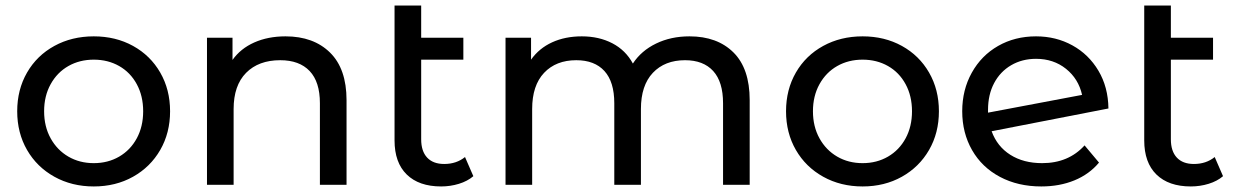

<svg xmlns="http://www.w3.org/2000/svg" viewBox="-20 -666 4453 692"><path d="M42 -265Q42 -343 77.5 -404.5Q113 -466 176 -500.5Q239 -535 318 -535Q397 -535 459.5 -500.5Q522 -466 557.5 -404.5Q593 -343 593 -265Q593 -187 557.5 -125.5Q522 -64 459.5 -29Q397 6 318 6Q239 6 176 -29Q113 -64 77.5 -125.5Q42 -187 42 -265ZM496 -265Q496 -320 473 -362.5Q450 -405 409.5 -428Q369 -451 318 -451Q267 -451 226.5 -428Q186 -405 162.5 -362.5Q139 -320 139 -265Q139 -210 162.5 -167.5Q186 -125 226.5 -101.5Q267 -78 318 -78Q369 -78 409.5 -101.5Q450 -125 473 -167.5Q496 -210 496 -265Z M1229 -305V0H1133V-294Q1133 -371 1096 -410Q1059 -449 990 -449Q912 -449 867 -403.5Q822 -358 822 -273V0H726V-530H818V-450Q847 -491 896.5 -513Q946 -535 1009 -535Q1110 -535 1169.5 -476.5Q1229 -418 1229 -305Z M1686 -31Q1665 -13 1634 -3.5Q1603 6 1570 6Q1490 6 1446 -37Q1402 -80 1402 -160V-646H1498V-530H1650V-451H1498V-164Q1498 -121 1519.5 -98Q1541 -75 1581 -75Q1625 -75 1656 -100Z M2682 -305V0H2586V-294Q2586 -371 2550.5 -410Q2515 -449 2449 -449Q2376 -449 2333 -403.5Q2290 -358 2290 -273V0H2194V-294Q2194 -371 2158.5 -410Q2123 -449 2057 -449Q1984 -449 1941 -403.5Q1898 -358 1898 -273V0H1802V-530H1894V-451Q1923 -492 1970 -513.5Q2017 -535 2077 -535Q2139 -535 2187 -510Q2235 -485 2261 -437Q2291 -483 2344.5 -509Q2398 -535 2465 -535Q2565 -535 2623.5 -477Q2682 -419 2682 -305Z M2813 -265Q2813 -343 2848.5 -404.5Q2884 -466 2947 -500.5Q3010 -535 3089 -535Q3168 -535 3230.5 -500.5Q3293 -466 3328.5 -404.5Q3364 -343 3364 -265Q3364 -187 3328.5 -125.5Q3293 -64 3230.5 -29Q3168 6 3089 6Q3010 6 2947 -29Q2884 -64 2848.5 -125.5Q2813 -187 2813 -265ZM3267 -265Q3267 -320 3244 -362.5Q3221 -405 3180.5 -428Q3140 -451 3089 -451Q3038 -451 2997.5 -428Q2957 -405 2933.5 -362.5Q2910 -320 2910 -265Q2910 -210 2933.5 -167.5Q2957 -125 2997.5 -101.5Q3038 -78 3089 -78Q3140 -78 3180.5 -101.5Q3221 -125 3244 -167.5Q3267 -210 3267 -265Z M3889 -142 3941 -80Q3906 -38 3852.5 -16Q3799 6 3733 6Q3649 6 3584 -28.5Q3519 -63 3483.5 -125Q3448 -187 3448 -265Q3448 -342 3482.5 -404Q3517 -466 3577.5 -500.5Q3638 -535 3714 -535Q3786 -535 3845 -502.5Q3904 -470 3939 -411Q3974 -352 3975 -275L3554 -193Q3574 -138 3621.5 -108Q3669 -78 3736 -78Q3831 -78 3889 -142ZM3541 -270V-260L3880 -324Q3867 -382 3822 -418Q3777 -454 3714 -454Q3664 -454 3624.5 -431Q3585 -408 3563 -366.5Q3541 -325 3541 -270Z M4388 -31Q4367 -13 4336 -3.5Q4305 6 4272 6Q4192 6 4148 -37Q4104 -80 4104 -160V-646H4200V-530H4352V-451H4200V-164Q4200 -121 4221.5 -98Q4243 -75 4283 -75Q4327 -75 4358 -100Z"/></svg>

Font: Montserrat Alternates Medium
Style: Regular
Weight: 500
Designer: Julieta Ulanovsky
Foundry: Julieta Ulanovsky
Version: Version 7.200